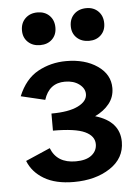

<svg xmlns="http://www.w3.org/2000/svg" viewBox="-51 -725 558 772"><g transform="rotate(-5 228.0 -339.0)"><path d="M61 -618Q61 -648 80 -666.5Q99 -685 129 -685Q159 -685 177.5 -666.5Q196 -648 196 -618Q196 -589 177.5 -571Q159 -553 129 -553Q99 -553 80 -571Q61 -589 61 -618ZM258 -618Q258 -648 277 -666.5Q296 -685 327 -685Q356 -685 374.5 -666.5Q393 -648 393 -618Q393 -589 374.5 -571Q356 -553 327 -553Q296 -553 277 -571Q258 -589 258 -618ZM422 -137Q422 -71 363 -32Q304 7 216 7Q143 7 96.5 -20.5Q50 -48 32 -94L131 -137Q155 -75 231 -75Q273 -75 295 -92.5Q317 -110 317 -137Q317 -170 278.5 -188Q240 -206 150 -206V-275Q220 -275 257.5 -293.5Q295 -312 295 -341Q295 -364 272.5 -381Q250 -398 215 -398Q151 -398 130 -332L33 -355Q61 -423 113 -451.5Q165 -480 227 -480Q303 -480 353 -445.5Q403 -411 403 -356Q403 -320 381.5 -293Q360 -266 324 -249Q422 -220 422 -137Z"/></g></svg>

Font: Ysabeau SC
Style: Bold
Weight: 700
Designer: Christian Thalmann (Catharsis Fonts)
Version: Version 0.003